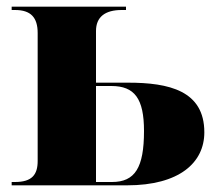

<svg xmlns="http://www.w3.org/2000/svg" viewBox="-20 -556 649 576"><path d="M15 0H361C518 0 593 -68 593 -159C593 -284 487 -308 364 -308H268V-463C268 -505 295 -526 345 -526H358V-536H15V-526H25C73 -526 93 -503 93 -457V-73C93 -32 76 -10 25 -10H15ZM316 -10H268V-298H314C384 -298 412 -260 412 -163C412 -53 385 -10 316 -10Z"/></svg>

Font: Noto Serif Display ExtraBold
Style: Regular
Weight: 800
Designer: Monotype Design Team
Foundry: Monotype Imaging Inc.
Version: Version 2.009